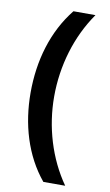

<svg xmlns="http://www.w3.org/2000/svg" viewBox="-99 -835 577 1005"><g transform="rotate(10 189.5 -332.5)"><path d="M60 -328C60 -161 106 -1 207 121H323C233 -7 185 -168 185 -329C185 -494 233 -656 324 -786H207C106 -660 60 -498 60 -328Z"/></g></svg>

Font: Noto Sans Gunjala Gondi
Style: Bold
Weight: 700
Designer: Ek Type
Foundry: Ek Type
Version: Version 1.004